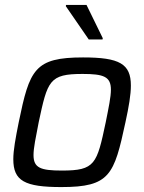

<svg xmlns="http://www.w3.org/2000/svg" viewBox="-20 -751 586 779"><path d="M247 -726 340 -591H396L397 -596L331 -731H248ZM229 8C426 8 443 -41 489 -255C503 -319 511 -367 511 -404C511 -492 465 -518 317 -518C120 -518 100 -469 56 -255C43 -190 34 -142 34 -105C34 -17 80 8 229 8ZM231 -59C144 -59 116 -70 116 -122C116 -151 125 -193 137 -255C173 -424 180 -451 315 -451C401 -451 430 -440 430 -387C430 -358 421 -315 409 -255C373 -85 366 -59 231 -59Z"/></svg>

Font: Saira UNSAM
Style: Italic
Weight: 400
Italic angle: -12°
Designer: Hector Gatti with collaboration of the Omnibus-Type team
Foundry: Omnibus-Type
Version: Version 0.072;PS 000.072;hotconv 1.0.88;makeotf.lib2.5.64775